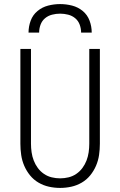

<svg xmlns="http://www.w3.org/2000/svg" viewBox="-20 -910 590 942"><path d="M275 12Q247 12 220 6Q193 0 169 -14Q145 -28 127.5 -49.5Q110 -71 99 -96.5Q88 -122 84 -149.5Q80 -177 80 -205V-670H132V-205Q132 -184 135 -163Q138 -142 145.5 -122.5Q153 -103 165.5 -86Q178 -69 195.5 -57Q213 -45 233.5 -40Q254 -35 275 -35Q296 -35 316.5 -40Q337 -45 354.5 -57Q372 -69 384.5 -86Q397 -103 404.5 -122.5Q412 -142 415 -163Q418 -184 418 -205V-670H470V-205Q470 -177 466 -149.5Q462 -122 451 -96.5Q440 -71 422.5 -49.5Q405 -28 381 -14Q357 0 330 6Q303 12 275 12ZM120 -750Q120 -780 130.5 -808.5Q141 -837 164 -856Q187 -875 216 -882.5Q245 -890 275 -890Q305 -890 334 -882.5Q363 -875 386 -856Q409 -837 419.5 -808.5Q430 -780 430 -750H378Q378 -770 371 -789Q364 -808 349 -820.5Q334 -833 314.5 -838Q295 -843 275 -843Q255 -843 235.5 -838Q216 -833 201 -820.5Q186 -808 179 -789Q172 -770 172 -750Z"/></svg>

Font: Lode Dark
Style: Regular
Weight: 400
Monospace: yes
Designer: Belleve Invis
Foundry: Belleve Invis
Version: Version 29.2.0; ttfautohint (v1.8.3)